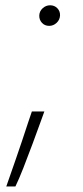

<svg xmlns="http://www.w3.org/2000/svg" viewBox="-20 -511 306 709"><path d="M143.8 -99.4 130.3 -62.1Q117.2 -25.6 100.1 20.4Q83.1 66.4 66.4 108.8Q49.7 151.3 36.9 177.6H3.2Q16.7 139.2 38.7 75.8Q60.7 12.4 84.2 -59.7L97.7 -99.4ZM161.6 -415.5Q145.2 -415.5 134.9 -426.7Q124.6 -437.9 125 -453.8Q125.7 -469.8 137.6 -480.6Q149.5 -491.5 165.1 -491.5Q181.1 -491.5 191.8 -480.5Q202.4 -469.5 201.7 -453.8Q201 -437.9 189.1 -426.7Q177.2 -415.5 161.6 -415.5Z"/></svg>

Font: Inter Extra Light  BETA
Style: Italic
Weight: 200
Italic angle: 9.39999°
Designer: Rasmus Andersson
Foundry: rsms
Version: Version 3.011;git-f93a4a705